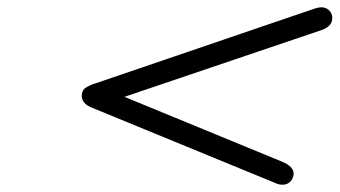

<svg xmlns="http://www.w3.org/2000/svg" viewBox="-20 -571 940 531"><path d="M206.1 -306.2Q206.1 -313 209 -319.1Q211.9 -325.2 217.5 -328.6Q223.1 -332 227.1 -334Q231 -335.9 237.5 -338.4Q244.1 -340.8 245.1 -340.8L852.1 -547.9Q860.8 -550.8 869.1 -550.8Q881.3 -550.8 890.1 -542.5Q898.9 -534.2 898.9 -521Q898.9 -499 872.1 -488.8L324.2 -303.2L759.8 -124Q792 -110.8 792 -90.8Q792 -78.6 783.4 -69.3Q774.9 -60.1 761.2 -60.1Q751.5 -60.1 741.2 -64.9L234.9 -272.9Q206.1 -284.2 206.1 -306.2Z"/></svg>

Font: CMU Typewriter Text Variable Width
Style: Italic
Weight: 500
Italic angle: -14.04°
Version: Version 0.7.0